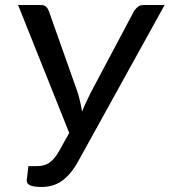

<svg xmlns="http://www.w3.org/2000/svg" viewBox="-20 -737 675 764"><path d="M126.5 -76Q140.5 -76 152.2 -78.8Q164 -81.5 174.8 -88.5Q185.5 -95.5 195.5 -107Q205.5 -118.5 215.5 -136.5L255.5 -208L52 -717H143Q156 -717 163 -710.8Q170 -704.5 174 -694L287.5 -373.5Q300.5 -332.5 306.5 -293Q314.5 -313.5 324 -333.2Q333.5 -353 344 -374L514 -694Q519.5 -702.5 528.5 -709.8Q537.5 -717 550.5 -717H635L290.5 -94Q274 -64.5 256.8 -45Q239.5 -25.5 221.5 -14Q203.5 -2.5 184.5 2.2Q165.5 7 145.5 7Q114.5 7 99.8 0.5Q85 -6 86.5 -21L93 -76H126.5Z"/></svg>

Font: Lato Medium
Style: Italic
Weight: 500
Italic angle: -7°
Designer: Lukasz Dziedzic
Foundry: tyPoland Lukasz Dziedzic
Version: Version 2.006; 2014-01-15